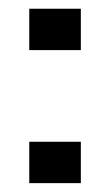

<svg xmlns="http://www.w3.org/2000/svg" viewBox="-20 -413 248 433"><path d="M46 -300V-393.3H162.3V-300ZM46 0V-93.3H162.3V0Z"/></svg>

Font: Big Shoulders Stencil Thin
Style: Regular
Weight: 100
Designer: Patric King
Foundry: XO Type Co
Version: Version 2.001